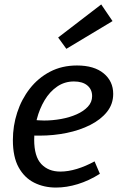

<svg xmlns="http://www.w3.org/2000/svg" viewBox="-20 -835 545 865"><path d="M232 10Q178 10 134 -12Q90 -34 64 -81Q38 -128 38 -204Q38 -268 57.5 -328Q77 -388 114.5 -436Q152 -484 205.5 -512Q259 -540 327 -540Q404 -540 447 -504.5Q490 -469 490 -412Q490 -366 462 -331Q434 -296 386.5 -272Q339 -248 280 -236Q221 -224 159 -224Q150 -224 141 -224Q132 -224 123 -225L129 -295Q141 -294 153.5 -293Q166 -292 179 -292Q217 -292 255.5 -299Q294 -306 325.5 -320Q357 -334 376 -354.5Q395 -375 395 -402Q395 -432 373.5 -450Q352 -468 313 -468Q271 -468 237.5 -445Q204 -422 181 -383.5Q158 -345 146 -298.5Q134 -252 134 -206Q134 -130 166 -96Q198 -62 252 -62Q287 -62 326.5 -74Q366 -86 406 -108L430 -52Q381 -21 330.5 -5.5Q280 10 232 10ZM279 -615 242 -666 436 -815 487 -740Z"/></svg>

Font: Bitter Thin Medium
Style: Italic
Weight: 500
Italic angle: -9°
Version: Version 3.021